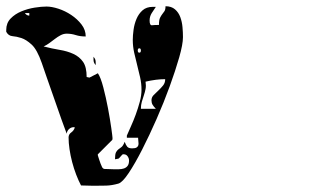

<svg xmlns="http://www.w3.org/2000/svg" viewBox="-27 -582 1047 616"><path d="M473 -560Q466 -550 459.5 -539.5Q453 -529 453 -516Q453 -500 461 -501Q469 -502 483 -502Q483 -518 486.5 -525Q490 -532 493.5 -536.5Q497 -541 500.5 -546Q504 -551 504 -562Q523 -562 534.5 -552Q546 -542 551.5 -527Q557 -512 558.5 -495Q560 -478 560 -463Q560 -440 548 -398Q536 -356 517.5 -305Q499 -254 475.5 -200.5Q452 -147 429 -102Q406 -57 386 -27Q366 3 353 7Q332 13 313.5 13.5Q295 14 273 14L233 13Q225 -2 217.5 -21.5Q210 -41 204.5 -62Q199 -83 196 -103.5Q193 -124 193 -141Q193 -151 201.5 -157Q210 -163 213 -173Q212 -174 210 -174Q201 -174 194.5 -168Q188 -162 187 -153Q182 -166 170.5 -198Q159 -230 146.5 -266.5Q134 -303 122.5 -335Q111 -367 107 -380Q92 -423 74.5 -439Q57 -455 41.5 -460Q26 -465 13 -466Q0 -467 -7 -480V-486Q-7 -508 7 -522.5Q21 -537 41.5 -545.5Q62 -554 84 -557.5Q106 -561 122 -561Q139 -561 160.5 -554Q182 -547 201.5 -534Q221 -521 234.5 -503.5Q248 -486 248 -465Q230 -465 216 -469.5Q202 -474 187 -474Q177 -474 167.5 -469Q158 -464 149 -457Q140 -450 131 -443.5Q122 -437 113 -433Q140 -426 164.5 -422Q189 -418 208.5 -409Q228 -400 239.5 -383.5Q251 -367 251 -335L260 -333Q263 -335 273.5 -340Q284 -345 287 -347Q296 -334 304.5 -301.5Q313 -269 319.5 -234.5Q326 -200 330 -171.5Q334 -143 334 -139Q334 -134 333 -133L287 -87Q286 -86 287.5 -81.5Q289 -77 291 -70.5Q293 -64 295.5 -57.5Q298 -51 300 -47Q302 -42 307 -40L337 -39Q345 -39 354 -39Q363 -39 370.5 -41.5Q378 -44 382.5 -50Q387 -56 387 -67Q387 -74 382.5 -80.5Q378 -87 370 -87H367Q365 -86 360 -80Q355 -74 353 -73L342 -71Q342 -87 345 -93Q348 -99 352.5 -102.5Q357 -106 362.5 -110Q368 -114 373 -127Q377 -116 381.5 -111Q386 -106 397 -106Q407 -106 411.5 -109Q416 -112 417 -116.5Q418 -121 417 -127.5Q416 -134 416 -140H380V-147Q385 -159 393 -176.5Q401 -194 408.5 -214.5Q416 -235 421.5 -255.5Q427 -276 427 -294Q427 -314 422.5 -334Q418 -354 413 -373.5Q408 -393 403.5 -413Q399 -433 399 -454Q399 -468 401.5 -486.5Q404 -505 411 -521.5Q418 -538 430.5 -549Q443 -560 463 -560ZM67 -540H53Q58 -532 67 -532ZM420 -413Q425 -413 425 -420Q425 -427 420 -427Q415 -427 415 -420Q415 -413 420 -413ZM280 -373Q275 -379 274 -383Q273 -387 273 -393V-400Q278 -394 279 -390Q280 -386 280 -380ZM473 -233Q466 -240 462.5 -246Q459 -252 459 -260Q459 -270 466 -277Q473 -284 481 -291.5Q489 -299 496 -307.5Q503 -316 503 -328Q474 -328 440 -320Q442 -307 440 -296.5Q438 -286 434.5 -276Q431 -266 428 -255.5Q425 -245 425 -233Z"/></svg>

Font: Genkaimincho
Style: Regular
Weight: 800
Designer: Dr. Ken Lunde (project architect, glyph set definition & overall production); Masataka HATTORI \u670D \u90E8 \u6B63 \u8C
Foundry: Adobe Systems Incorporated
Version: Version 1.00